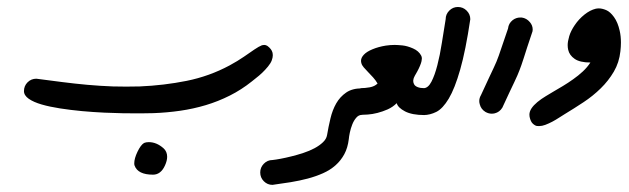

<svg xmlns="http://www.w3.org/2000/svg" viewBox="-20 -326 1783 544"><path d="M693.4 -95.2Q664.1 -71.8 631.1 -55.2Q598.1 -38.6 563 -28.1Q527.8 -17.6 490.5 -12.2Q453.1 -6.8 414.6 -5.4Q404.8 -4.9 384.3 -4.9H361.8Q349.6 -4.9 328.9 -5.1Q308.1 -5.4 276.1 -6.8Q244.1 -8.3 212.2 -11.2Q180.2 -14.2 150.4 -18.8Q120.6 -23.4 97.9 -30Q75.2 -36.6 61.5 -46.1Q47.9 -55.7 47.9 -67.9Q47.9 -82.5 58.1 -92.8Q68.4 -103 83 -103Q120.6 -98.1 156.2 -93.5Q191.9 -88.9 227.5 -85.7Q263.2 -82.5 299.8 -81.1Q318.4 -80.6 337.4 -80.6Q356.4 -80.6 376 -81.1Q444.3 -84 508.8 -96.9Q573.2 -109.9 630.4 -140.6Q653.8 -153.3 671.1 -165.3Q688.5 -177.2 700.9 -185.8Q713.4 -194.3 722.2 -197.8Q725.6 -198.7 728.5 -198.7Q733.4 -198.7 737.8 -195.8Q749.5 -187 752 -177.2Q752.9 -172.9 752.9 -168.9Q752.9 -163.1 750 -155Q747.1 -147 739.3 -137.5Q731.4 -127.9 722.7 -119.6Q713.9 -111.3 705.6 -105Q697.3 -98.6 693.4 -95.2ZM447.3 143.1Q435.5 168.9 413.6 168.9Q370.6 168.9 361.3 143.1Q360.4 140.6 360.4 136.7Q360.4 123 369.6 103.8Q378.9 84.5 388.2 79.1Q393.6 76.7 401.4 76.7Q423.8 76.7 443.4 94.2Q453.6 103.5 453.6 118.2Q453.6 129.4 447.3 143.1Z M1005.4 -0.5Q996.1 -0.5 989.3 7.6Q982.4 15.6 978 26.9Q973.6 38.1 971.2 49.6Q968.8 61 968.3 67.9Q965.3 92.8 955.6 110.8Q945.8 128.9 930.7 142.3Q915.5 155.8 895.3 164.8Q875 173.8 852.1 179.9Q829.1 186 803.5 190.2Q777.8 194.3 752 197.8Q737.8 197.8 727.5 187.5Q717.3 177.2 717.3 162.6Q717.3 148.4 727.5 137.9Q737.8 127.4 752 127.4Q760.7 126.5 775.1 123.8Q789.6 121.1 806.2 116.9Q822.8 112.8 839.8 107.2Q856.9 101.6 871.1 94Q885.3 86.4 895 77.1Q904.8 67.9 906.7 56.6Q910.6 33.2 916.3 9.5Q921.9 -14.2 932.6 -33Q943.4 -51.8 960.7 -63.7Q978 -75.7 1005.4 -75.7Z M1182.6 0Q1147.5 0 1127.4 -10.5Q1107.4 -21 1104 -33.7Q1092.8 -22.5 1078.4 -16.1Q1064 -9.8 1049.6 -6.1Q1035.2 -2.4 1022.2 -1.5Q1009.3 -0.5 1001.5 -0.5V-76.2Q1013.7 -76.2 1027.6 -78.6Q1041.5 -81.1 1049.8 -89.4Q1044.4 -98.6 1037.1 -106.7Q1029.8 -114.7 1022.9 -121.8Q1016.1 -128.9 1010.7 -135Q1005.4 -141.1 1003.9 -147Q1002.9 -150.4 1002.9 -153.8Q1002.9 -162.6 1011 -171.1Q1019 -179.7 1035.6 -186.5Q1052.2 -193.4 1073.2 -196.8Q1085.9 -198.7 1098.1 -198.7Q1106.4 -198.7 1120.4 -197.3Q1134.3 -195.8 1150.4 -188.7Q1166.5 -181.6 1173.3 -168.5Q1175.3 -165 1175.3 -160.2Q1175.3 -157.7 1174.3 -152.6Q1173.3 -147.5 1169.9 -139.4Q1166.5 -131.3 1162.4 -123.8Q1158.2 -116.2 1155.3 -111.3Q1151.4 -104.5 1150.9 -98.6V-95.7Q1150.9 -91.3 1153.6 -86.7Q1156.2 -82 1163.6 -79.1Q1170.9 -76.2 1182.6 -76.2Z M1312.5 -271.5Q1299.3 -182.6 1283.9 -128.9Q1268.6 -75.2 1251.5 -46.6Q1234.4 -18.1 1216.3 -9Q1198.2 0 1180.2 0V-76.2Q1192.9 -76.2 1202.4 -94.5Q1211.9 -112.8 1219.2 -141.4Q1226.6 -169.9 1231.9 -204.3Q1237.3 -238.8 1242.7 -271.5Q1242.7 -285.6 1252.9 -295.9Q1263.2 -306.2 1277.3 -306.2Q1292 -306.2 1302.2 -295.9Q1312.5 -285.6 1312.5 -271.5Z M1488.8 -237.3Q1479.5 -210 1473.6 -191.7Q1467.8 -173.3 1463.9 -161.4Q1460 -149.4 1457.3 -141.6Q1454.6 -133.8 1451.9 -127Q1449.2 -120.1 1446 -112.5Q1442.9 -105 1437.3 -93.5Q1431.6 -82 1423.6 -64.7Q1415.5 -47.4 1403.3 -21Q1395.5 -8.3 1381.8 -4.9Q1377.4 -3.9 1373 -3.9Q1364.3 -3.9 1355.5 -8.8Q1342.8 -16.6 1339.4 -30.3Q1337.9 -35.2 1337.9 -39.6Q1337.9 -48.3 1342.8 -56.6Q1357.4 -88.4 1365.7 -106Q1374 -123.5 1378.9 -134Q1383.8 -144.5 1386.7 -151.4Q1389.6 -158.2 1393.3 -168.7Q1397 -179.2 1402.8 -196.5Q1408.7 -213.9 1419.4 -245.1Q1420.9 -259.8 1432.6 -269Q1442.4 -276.4 1454.1 -276.4H1458Q1472.2 -274.4 1481.4 -263.2Q1489.3 -253.9 1489.3 -242.2Q1489.3 -239.7 1488.8 -237.3Z M1652.8 -148.9Q1623 -148.9 1608.2 -159.2Q1593.3 -169.4 1589.8 -185.1Q1588.4 -191.4 1588.4 -198.2Q1588.4 -208.5 1592.8 -223.4Q1597.2 -238.3 1608.6 -255.1Q1620.1 -272 1636 -284.7Q1651.9 -297.4 1668 -301.3Q1672.4 -302.2 1676.8 -302.2Q1686 -302.2 1697.5 -297.4Q1709 -292.5 1719.7 -277.6Q1730.5 -262.7 1735.8 -238.8Q1739.3 -223.6 1739.3 -205.6Q1739.3 -193.8 1737.8 -180.7Q1734.4 -148.9 1719.2 -123Q1704.1 -97.2 1682.1 -75.7Q1660.2 -54.2 1633.3 -36.4Q1606.4 -18.6 1579.6 -2.4Q1573.2 1.5 1564.2 7.3Q1555.2 13.2 1545.2 18.6Q1535.2 23.9 1524.9 27.8Q1515.6 31.2 1507.8 31.2Q1506.8 31.2 1502 31Q1497.1 30.8 1490.2 24.9Q1483.4 19 1480.5 4.9Q1480 2 1480 -1Q1480 -9.8 1485.8 -18.8Q1491.7 -27.8 1502.7 -36.9Q1513.7 -45.9 1526.4 -53.5Q1539.1 -61 1547.9 -66.4Q1560.5 -73.7 1575.2 -82.5Q1589.8 -91.3 1604.2 -101.6Q1618.7 -111.8 1631.3 -123.5Q1644 -135.3 1652.8 -148.9Z"/></svg>

Font: DimaLatifi
Style: regular
Weight: 400
Designer: R.Balvardi
Foundry: Dima Software Group
Version: Version 1.00;January 29, 2019;FontCreator 11.5.0.2427 64-bit